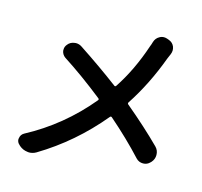

<svg xmlns="http://www.w3.org/2000/svg" viewBox="-111 -878 1075 1022"><g transform="rotate(15 427.0 -367.0)"><path d="M619.1 -715.8Q626 -738.3 645.5 -749Q657.2 -755.9 669.9 -755.9Q678.7 -755.9 687.5 -752.9L698.2 -749Q719.7 -741.2 728.5 -720.7Q732.4 -710 732.4 -700.2Q732.4 -689.5 727.5 -677.7Q721.7 -665 715.8 -650.4Q659.2 -497.1 577.1 -372.1Q573.2 -366.2 578.1 -361.3Q691.4 -266.6 775.4 -182.6Q793 -165 793 -139.6Q793 -116.2 777.3 -98.6L773.4 -94.7Q757.8 -78.1 735.4 -78.1Q711.9 -78.1 696.3 -94.7Q615.2 -182.6 511.7 -272.5Q505.9 -277.3 501 -271.5Q358.4 -99.6 172.9 11.7Q154.3 22.5 133.8 22.5Q129.9 22.5 125 21.5Q99.6 18.6 80.1 2L75.2 -2.9Q61.5 -14.6 61.5 -31.2Q61.5 -34.2 62.5 -37.1Q65.4 -57.6 83 -67.4Q275.4 -169.9 417 -340.8Q421.9 -346.7 416 -351.6Q297.9 -445.3 190.4 -514.6Q173.8 -526.4 169.9 -546.9Q169.9 -550.8 169.9 -554.7Q169.9 -570.3 180.7 -583Q194.3 -600.6 216.8 -603.5Q221.7 -604.5 225.6 -604.5Q243.2 -604.5 257.8 -594.7Q377.9 -515.6 480.5 -438.5Q486.3 -433.6 491.2 -440.4Q563.5 -549.8 610.4 -690.4Q615.2 -701.2 619.1 -715.8Z"/></g></svg>

Font: Gen Jyuu Gothic P Medium
Style: Regular
Weight: 500
Designer: [Source Han Sans]
Ryoko NISHIZUKA  (kana & ideographs); Paul D. Hunt (Latin, Greek & Cyrillic); Wenlong ZHANG  (bopomofo
Version: Version 1.002.20150607